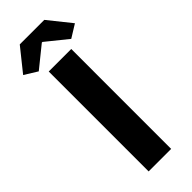

<svg xmlns="http://www.w3.org/2000/svg" viewBox="-292 -861 886 886"><g transform="rotate(-45 151.0 -417.5)"><path d="M71 -835 -18 -724 45 -685 149 -769H153L257 -685L320 -724L231 -835ZM77 -652V0H224V-652Z"/></g></svg>

Font: Cambridge Sans Bold
Style: Regular
Weight: 700
Version: Version 2.020;PS 002.020;hotconv 1.0.88;makeotf.lib2.5.64775